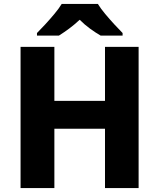

<svg xmlns="http://www.w3.org/2000/svg" viewBox="-20 -951 805 971"><path d="M681 0H511V-300H255V0H84V-714H255V-441H511V-714H681ZM475 -931Q489 -908 512 -880.5Q535 -853 558.5 -827.5Q582 -802 600 -784V-771H489Q463 -786 435.5 -806Q408 -826 383 -851Q356 -826 330.5 -807Q305 -788 278 -771H167V-784Q186 -803 209.5 -828.5Q233 -854 255.5 -881Q278 -908 292 -931Z"/></svg>

Font: Noto Sans ExtraBold
Style: Regular
Weight: 800
Designer: Monotype Design Team
Foundry: Monotype Imaging Inc.
Version: Version 2.007